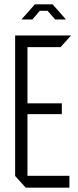

<svg xmlns="http://www.w3.org/2000/svg" viewBox="-20 -868 362 888"><path d="M99 0 50 -54V-55H301V0ZM50 -55V-704H107V-55ZM107 -340V-390H266V-340ZM107 -650V-704H308V-703L260 -650ZM115 -818 141 -848H223L250 -818ZM80 -778V-779L115 -818H164L130 -778ZM235 -778 200 -818H250L284 -779V-778Z"/></svg>

Font: Foldit Light
Style: Regular
Weight: 300
Version: Version 1.003